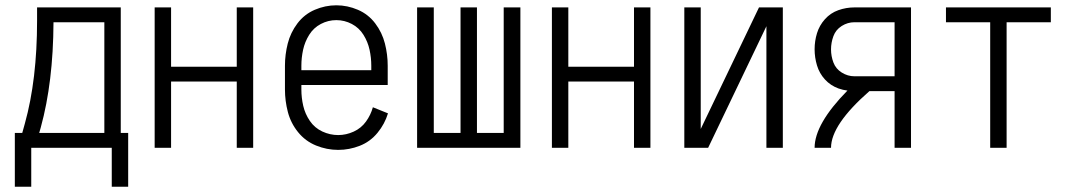

<svg xmlns="http://www.w3.org/2000/svg" viewBox="-20 -558 4040 725"><path d="M36 147V-56H64L74 -92Q120 -257 120 -480V-530H436V-56H464V147H402V0H98V147ZM128 -56H374V-474H182Q181 -248 134 -77Z M564 0V-530H626V-306H874V-530H936V0H874V-250H626V0Z M1257 8Q1214 8 1173.5 -8.5Q1133 -25 1105.5 -59Q1078 -93 1067 -135Q1056 -177 1056 -220V-310Q1056 -352 1066.5 -393.5Q1077 -435 1103 -469.5Q1129 -504 1168.5 -521Q1208 -538 1250 -538Q1292 -538 1331.5 -521Q1371 -504 1397 -469.5Q1423 -435 1433.5 -393.5Q1444 -352 1444 -310V-237H1118V-220Q1118 -189 1125 -158.5Q1132 -128 1150 -101.5Q1168 -75 1197 -61.5Q1226 -48 1257 -48Q1287 -48 1315.5 -61Q1344 -74 1362 -99Q1380 -124 1388 -153L1445 -130Q1433 -90 1405.5 -56.5Q1378 -23 1338.5 -7.5Q1299 8 1257 8ZM1118 -293H1382V-310Q1382 -340 1375.5 -370Q1369 -400 1352.5 -426.5Q1336 -453 1308.5 -467.5Q1281 -482 1250 -482Q1219 -482 1191.5 -467.5Q1164 -453 1147.5 -426.5Q1131 -400 1124.5 -370Q1118 -340 1118 -310Z M1555 0V-530H1618V-56H1719V-530H1781V-56H1882V-530H1945V0Z M2064 0V-530H2126V-306H2374V-530H2436V0H2374V-250H2126V0Z M2564 0V-530H2626V-71L2846 -530H2936V0H2874V-459L2654 0H2592Z M3056 0Q3056 -90 3180 -216Q3163 -218 3146 -224Q3116 -235 3095 -258Q3074 -281 3065 -311Q3056 -341 3056 -372Q3056 -403 3065 -432.5Q3074 -462 3095 -485.5Q3116 -509 3145.5 -519.5Q3175 -530 3206 -530H3420V0H3358V-214H3263Q3118 -87 3118 0ZM3358 -270V-474H3206Q3181 -474 3158.5 -460Q3136 -446 3127 -421.5Q3118 -397 3118 -371.5Q3118 -346 3127 -322Q3136 -298 3158.5 -284Q3181 -270 3206 -270Z M3719 0V-474H3552V-530H3948V-474H3781V0Z"/></svg>

Font: Iosevka SS01 Light
Style: Regular
Weight: 300
Monospace: yes
Designer: Belleve Invis
Foundry: Belleve Invis
Version: 2.3.3; ttfautohint (v1.8.3)